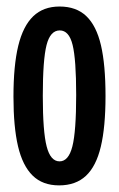

<svg xmlns="http://www.w3.org/2000/svg" viewBox="-20 -558 365 589"><path d="M21.3 -261.3Q21.3 -357 36 -417.5Q50.7 -478 81.8 -508Q113 -538 162.7 -538Q214 -538 244.8 -508.5Q275.7 -479 289.7 -419.2Q303.7 -359.3 303.7 -263.3Q303.7 -168.3 289.3 -108.2Q275 -48 243.7 -18.7Q212.3 10.7 161.3 10.7Q110.7 10.7 80 -19.5Q49.3 -49.7 35.3 -109.2Q21.3 -168.7 21.3 -261.3ZM213.7 -266.7Q213.7 -376 202.7 -420.3Q191.7 -464.7 163.3 -464.7Q134.3 -464.7 122.8 -419.8Q111.3 -375 111.3 -264Q111.3 -154 123.2 -108.5Q135 -63 162.7 -63Q190.3 -63 202 -108.8Q213.7 -154.7 213.7 -266.7Z"/></svg>

Font: Bricolage Grotesque 96pt Condensed ExBd
Style: Regular
Weight: 800
Width: 3
Designer: Mathieu Triay
Foundry: Atelier Triay
Version: Version 1.001;Glyphs 3.2 (3207)